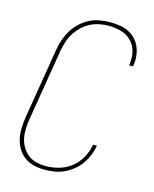

<svg xmlns="http://www.w3.org/2000/svg" viewBox="-113 -819 726 904"><g transform="rotate(15 250.0 -367.5)"><path d="M192 8Q165 8 139.5 2Q114 -4 93.5 -19Q73 -34 60 -55.5Q47 -77 41.5 -102Q36 -127 37 -154Q38 -181 42 -208L99 -553Q103 -578 111.5 -602.5Q120 -627 134 -650Q148 -673 168 -691.5Q188 -710 211.5 -722Q235 -734 261 -738.5Q287 -743 311 -743Q335 -743 358 -739.5Q381 -736 400.5 -726.5Q420 -717 435.5 -701Q451 -685 459.5 -665Q468 -645 470.5 -622Q473 -599 469 -575L468 -570H449L450 -575Q455 -606 448 -636Q441 -666 420.5 -687Q400 -708 370.5 -716.5Q341 -725 310 -725Q287 -725 264 -720.5Q241 -716 219.5 -705Q198 -694 180 -676.5Q162 -659 149.5 -638.5Q137 -618 130 -595.5Q123 -573 119 -550L62 -205Q58 -181 57 -157Q56 -133 60.5 -110.5Q65 -88 77 -68Q89 -48 106.5 -34.5Q124 -21 146.5 -15.5Q169 -10 194 -10Q225 -10 258 -19.5Q291 -29 317.5 -50.5Q344 -72 360.5 -102.5Q377 -133 382 -165H401Q397 -142 387.5 -118.5Q378 -95 364 -74.5Q350 -54 329.5 -37.5Q309 -21 286.5 -10.5Q264 0 240 4Q216 8 192 8Z"/></g></svg>

Font: Iosevka Term Curly Th Obl
Style: Regular
Weight: 100
Italic angle: -9°
Designer: Belleve Invis
Foundry: Belleve Invis
Version: Version 32.3.0